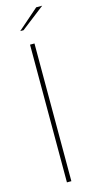

<svg xmlns="http://www.w3.org/2000/svg" viewBox="-121 -803 408 835"><g transform="rotate(-15 82.5 -385.0)"><path d="M70 -620H90V0H70ZM44 -688 138 -770H165L59 -688Z"/></g></svg>

Font: Smooch Sans Thin
Style: Regular
Weight: 100
Designer: Robert E. Leuschke
Foundry: Robert E. Leuschke
Version: Version 1.010